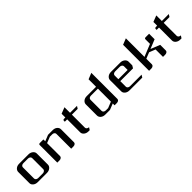

<svg xmlns="http://www.w3.org/2000/svg" viewBox="199 -1378 2286 2286"><g transform="rotate(-45 1342.0 -234.5)"><path d="M47.9 -62V-250Q47.9 -274.9 69.8 -293.9Q91.3 -312 126 -312H282.2Q314 -312 336.9 -293.5Q359.9 -274.9 359.9 -250V-62Q359.9 -36.6 336.9 -18.1Q314.5 0 282.2 0H126Q92.8 0 70.3 -18.1Q47.9 -36.1 47.9 -62ZM126 -62Q126 -48.3 137.2 -39.6Q148.4 -30.8 165 -30.8H243.2Q258.3 -30.8 270 -40Q282.2 -48.3 282.2 -62V-250Q282.2 -263.2 270.5 -272Q258.8 -280.8 243.2 -280.8H165Q148.4 -280.8 137.2 -272Q126 -263.2 126 -250Z M455.6 0V-295.9Q455.6 -312 474.6 -312H533.7V-280.8L611.8 -312H689.9Q724.1 -312 745.6 -293.9Q767.6 -274.9 767.6 -250V-30.8Q767.6 -16.6 755.9 -8.8Q744.1 0 728.5 0H689.9V-250Q689.9 -263.2 678.7 -272Q667.5 -280.8 650.9 -280.8H611.8L533.7 -250V-30.8Q533.7 -17.1 521.5 -8.8Q509.8 0 494.6 0Z M863.3 -280.8V-295.9Q863.3 -312 882.3 -312H903.3V-375L982.4 -405.8V-312H1099.6L1079.6 -280.8H982.4V-62Q982.4 -48.3 993.7 -39.6Q1004.9 -30.8 1021.5 -30.8L1001.5 0H982.4Q948.7 0 926.3 -18.1Q903.3 -36.6 903.3 -62V-280.8Z M1186 -62V-250Q1186 -274.9 1208 -293.9Q1229.5 -312 1264.2 -312H1420.4V-438L1498 -469.2V-30.8Q1498 -16.6 1487.3 -8.8Q1475.6 0 1459 0H1420.4V-30.8L1342.3 0H1264.2Q1229.5 0 1208 -18.1Q1186 -37.1 1186 -62ZM1264.2 -62Q1264.2 -48.8 1275.4 -40Q1287.1 -30.8 1303.2 -30.8H1342.3L1420.4 -62V-280.8H1303.2Q1285.6 -280.8 1275.4 -272.5Q1264.2 -263.7 1264.2 -250Z M1593.8 -62V-250Q1593.8 -274.9 1615.7 -293.9Q1637.2 -312 1671.9 -312H1828.1Q1859.9 -312 1882.8 -293.5Q1905.8 -274.9 1905.8 -250V-188L1886.7 -155.8H1671.9V-62Q1671.9 -48.3 1683.1 -39.6Q1694.3 -30.8 1710.9 -30.8H1905.8L1886.7 0H1671.9Q1638.7 0 1616.2 -18.1Q1593.8 -36.1 1593.8 -62ZM1671.9 -188H1828.1V-250Q1828.1 -263.2 1816.4 -272Q1804.7 -280.8 1789.1 -280.8H1710.9Q1694.3 -280.8 1683.1 -272Q1671.9 -263.2 1671.9 -250Z M2001.5 0V-438L2079.6 -469.2V-155.8L2235.8 -219.2V-295.9Q2235.8 -312 2255.4 -312H2313.5V-219.2L2196.8 -171.9L2313.5 -125V-30.8Q2313.5 -16.6 2301.8 -8.8Q2290 0 2274.4 0H2235.8V-125L2157.7 -155.8L2079.6 -125V-30.8Q2079.6 -17.1 2067.4 -8.8Q2055.7 0 2040.5 0Z M2409.2 -280.8V-295.9Q2409.2 -312 2428.2 -312H2449.2V-375L2528.3 -405.8V-312H2645.5L2625.5 -280.8H2528.3V-62Q2528.3 -48.3 2539.6 -39.6Q2550.8 -30.8 2567.4 -30.8L2547.4 0H2528.3Q2494.6 0 2472.2 -18.1Q2449.2 -36.6 2449.2 -62V-280.8Z"/></g></svg>

Font: Hhenum
Style: Regular
Weight: 400
Designer: T. Christopher White
Version: Version 1.0